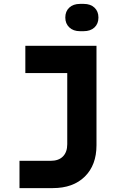

<svg xmlns="http://www.w3.org/2000/svg" viewBox="-20 -785 640 985"><path d="M390 -625Q356 -625 335.5 -644.5Q315 -664 315 -695Q315 -727 335.5 -746Q356 -765 390 -765H410Q444 -765 464.5 -746Q485 -727 485 -695Q485 -663 464.5 -644Q444 -625 409 -625ZM80 180V40H240Q281 40 303 17.5Q325 -5 325 -45V-410H110V-550H475V-40Q475 62 415 121Q355 180 251 180Z"/></svg>

Font: JetBrains Mono Extra Bold
Style: Regular
Weight: 800
Monospace: yes
Designer: Philipp Nurullin, Konstantin Bulenkov
Foundry: JetBrains
Version: 2.002